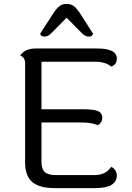

<svg xmlns="http://www.w3.org/2000/svg" viewBox="-20 -966 680 986"><path d="M243 -795Q226 -778 208 -778Q190 -778 186 -793L253 -896Q269 -922 284.5 -934Q300 -946 322.5 -946Q345 -946 360 -934Q375 -922 392 -896L458 -793Q454 -778 436 -778Q418 -778 401 -795L322 -875ZM264 -67H466Q523 -67 551 -109Q564 -104 572 -91.5Q580 -79 580 -66Q580 0 470 0H260Q183 0 146 -31Q109 -62 109 -132V-641Q109 -671 84 -681Q108 -717 164 -717H480Q580 -717 580 -665Q580 -634 551 -624Q523 -649 466 -649H193V-405H404Q459 -405 482 -396Q505 -387 505 -361Q505 -335 481 -323Q454 -337 396 -337H193V-135Q193 -99 209.5 -83Q226 -67 264 -67Z"/></svg>

Font: Laila
Style: Regular
Weight: 400
Designer: Hitesh Malaviya
Foundry: Indian Type Foundry
Version: Version 1.302;PS 1.0;hotconv 1.0.78;makeotf.lib2.5.61930; tt